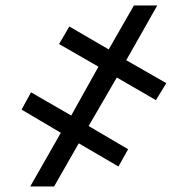

<svg xmlns="http://www.w3.org/2000/svg" viewBox="-20 -675 679 695"><path d="M402.8 -394.5 300.8 -218.8 443.8 -134.8 408.7 -72.3 265.1 -156.2 175.8 0H89.4L200.2 -194.3L58.1 -278.3L92.3 -340.8L237.8 -256.8L336.4 -433.6L193.8 -515.6L231 -579.1L373.5 -496.1L464.8 -655.3H549.3L437 -457L582 -374L544.4 -312.5Z"/></svg>

Font: Inter 17pt Medium
Style: Regular
Weight: 500
Version: Version 4.001;git-66647c0bb